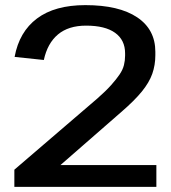

<svg xmlns="http://www.w3.org/2000/svg" viewBox="-20 -729 666 749"><path d="M36 -67 360 -345Q393 -374 413.5 -397Q434 -420 446.5 -438.5Q459 -457 463.5 -475Q468 -493 468 -512V-521Q468 -573 429 -601Q390 -629 316 -629Q247 -629 206 -594.5Q165 -560 151 -495L37 -507Q55 -605 124.5 -657Q194 -709 313 -709Q444 -709 515 -661.5Q586 -614 586 -527V-514Q586 -475 574 -441Q562 -407 533 -371.5Q504 -336 453 -292L147 -25L112 -85H590V0H36Z"/></svg>

Font: Pathway Extreme 72pt SemiBold
Style: Regular
Weight: 600
Designer: Eduardo Rodriguez Tunni
Foundry: Eduardo Rodriguez Tunni
Version: Version 1.001;gftools[0.9.26]